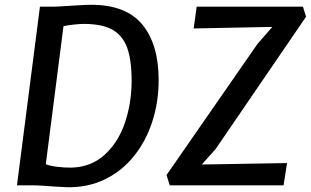

<svg xmlns="http://www.w3.org/2000/svg" viewBox="-20 -775 1300 803"><path d="M260.5 8Q230.5 7 207.8 5.2Q185 3.5 161.2 1.8Q137.5 0 103.5 0H51L147 -747H200Q208.5 -747 223.8 -747.8Q239 -748.5 257.8 -749.8Q276.5 -751 296 -752.2Q315.5 -753.5 332.8 -754.2Q350 -755 361 -755Q507.5 -755 575.5 -672Q643.5 -589 643.5 -440.5Q643.5 -347 616.5 -265Q589.5 -183 539.2 -121Q489 -59 418.5 -24.8Q348 9.5 260.5 8ZM279.5 -74Q362.5 -76.5 419 -129Q475.5 -181 503 -263.2Q530.5 -345.5 530.5 -437Q530.5 -526.5 510.5 -579Q490 -630 447 -652.5Q404 -675 331 -675Q312.5 -675 286.2 -672Q260 -669 245.5 -665.5L171.5 -88Q192 -80.5 221.8 -77Q251.5 -73.5 279.5 -74ZM690 0 676.5 -43 1057 -591.5 1119 -662.5 790 -656 802.5 -747H1247L1260 -705L882 -152L824 -87L1180.5 -93L1166 0Z"/></svg>

Font: Koeln Type Sans
Style: Italic
Weight: 400
Italic angle: -7.5°
Designer: Eben Sorkin
Foundry: Eben Sorkin
Version: Version 2.001